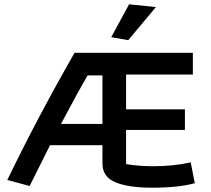

<svg xmlns="http://www.w3.org/2000/svg" viewBox="-20 -864 982 894"><path d="M498 -691 581 -844 706 -831 577 -677ZM457 -103V-188H213L118 2L14 -26Q153 -314 327 -618H878V-517H567V-355H841V-259H567V-100Q626 -90 693 -90Q789 -90 868 -108L887 -11Q811 10 689 10Q579 10 518 -15Q457 -40 457 -103ZM457 -287V-513H388Q343 -436 264 -287Z"/></svg>

Font: Athiti SemiBold
Style: Regular
Weight: 600
Designer: CadsonDemak Team
Foundry: CadsonDemak
Version: Version 1.033